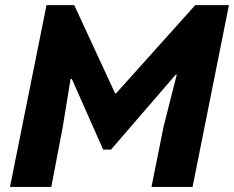

<svg xmlns="http://www.w3.org/2000/svg" viewBox="-20 -740 926 760"><path d="M19.5 0 164.1 -719.7H273.9L435.5 -370.6H439.5L752.9 -719.7H886.2L742.2 0H579.6L627.4 -238.3L679.7 -444.8H675.8L419.4 -147.9H388.2L264.6 -427.2H259.3L228.5 -238.3L183.1 0Z"/></svg>

Font: Reddit Sans ExtraBold
Style: Italic
Weight: 800
Italic angle: -11.25°
Designer: Stephen Hutchings
Version: Version 1.013